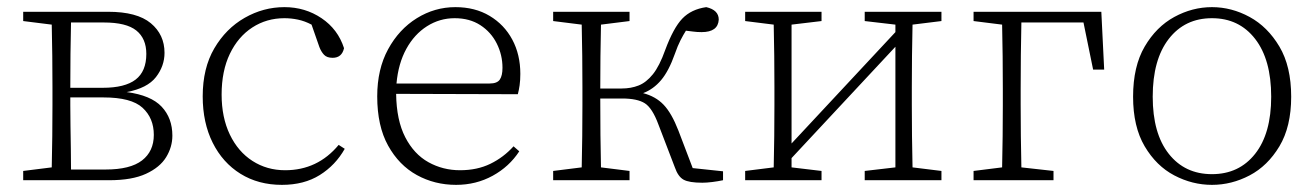

<svg xmlns="http://www.w3.org/2000/svg" viewBox="-20 -505 3687 538"><path d="M45 -446V-472H283Q364 -472 402.5 -440Q441 -408 441 -357Q441 -320 417 -289Q393 -258 335 -247Q403 -238 433 -206Q463 -174 463 -125Q463 -93 445.5 -64.5Q428 -36 389 -18Q350 0 286 0H45V-26L125 -36Q126 -74 126.5 -123.5Q127 -173 127 -210V-262Q127 -299 126.5 -348.5Q126 -398 125 -436ZM177 -210Q177 -185 177.5 -152.5Q178 -120 178.5 -88Q179 -56 179 -30H276Q345 -30 378 -55.5Q411 -81 411 -127Q411 -174 379.5 -203Q348 -232 270 -232H177ZM271 -442H179Q178 -405 177.5 -354.5Q177 -304 177 -259H268Q330 -259 360 -282Q390 -305 390 -354Q390 -397 362 -419.5Q334 -442 271 -442Z M770 13Q704 13 654 -18Q604 -49 576 -105Q548 -161 548 -235Q548 -314 580.5 -369.5Q613 -425 665.5 -455Q718 -485 777 -485Q835 -485 881 -454Q927 -423 944 -370Q938 -343 912 -343Q896 -343 888 -351.5Q880 -360 875 -373L853 -436Q834 -446 815 -450Q796 -454 777 -454Q727 -454 687 -428Q647 -402 624 -354Q601 -306 601 -240Q601 -176 624 -128Q647 -80 687.5 -54Q728 -28 779 -28Q870 -28 929 -99L946 -88Q920 -42 876 -14.5Q832 13 770 13Z M1254 -454Q1212 -454 1176.5 -431.5Q1141 -409 1118.5 -368Q1096 -327 1091 -271H1352Q1373 -271 1380.5 -282Q1388 -293 1388 -315Q1388 -351 1372 -383Q1356 -415 1326 -434.5Q1296 -454 1254 -454ZM1258 13Q1198 13 1148 -14.5Q1098 -42 1067.5 -97Q1037 -152 1037 -235Q1037 -311 1067.5 -367Q1098 -423 1148 -454Q1198 -485 1256 -485Q1311 -485 1352 -460.5Q1393 -436 1415.5 -394Q1438 -352 1438 -298Q1438 -280 1436 -266Q1434 -252 1431 -241L1090 -242Q1091 -168 1115.5 -120.5Q1140 -73 1180.5 -50.5Q1221 -28 1269 -28Q1317 -28 1354 -46Q1391 -64 1419 -95L1435 -81Q1407 -38 1360.5 -12.5Q1314 13 1258 13Z M1871 -36 1825 -156Q1808 -202 1787 -215.5Q1766 -229 1723 -229H1662Q1662 -179 1662.5 -126.5Q1663 -74 1664 -36L1744 -26V0H1530V-26L1610 -36Q1611 -74 1611.5 -123.5Q1612 -173 1612 -210V-262Q1612 -299 1611.5 -348.5Q1611 -398 1610 -436L1530 -446V-472H1744V-446L1664 -436Q1663 -398 1662.5 -347Q1662 -296 1662 -257H1722Q1748 -257 1769.5 -265.5Q1791 -274 1809.5 -297Q1828 -320 1844 -365Q1867 -427 1892 -453Q1917 -479 1959 -485Q1994 -477 1994 -450Q1992 -415 1946 -415Q1933 -415 1922.5 -416.5Q1912 -418 1902 -419Q1895 -408 1887 -392.5Q1879 -377 1871 -354Q1854 -306 1832.5 -280.5Q1811 -255 1782 -244Q1817 -235 1839.5 -211.5Q1862 -188 1881 -139L1921 -34L2006 -25V0Q1992 3 1976 5Q1960 7 1948 7Q1911 7 1895.5 -1.5Q1880 -10 1871 -36Z M2403 -446V-472H2618V-446L2537 -436Q2536 -398 2535.5 -348.5Q2535 -299 2535 -262V-210Q2535 -173 2535.5 -123.5Q2536 -74 2537 -36L2618 -26V0H2403V-26L2489 -36V-374L2198 -62V-36L2282 -26V0H2068V-26L2148 -36Q2149 -74 2149.5 -123.5Q2150 -173 2150 -210V-262Q2150 -299 2149.5 -348.5Q2149 -398 2148 -436L2068 -446V-472H2282V-446L2198 -436V-103L2489 -415V-436Z M2708 -446V-472H3066L3074 -310H3043L3016 -442H2842Q2841 -403 2840.5 -350.5Q2840 -298 2840 -256V-210Q2840 -173 2840.5 -123.5Q2841 -74 2842 -36L2932 -26V0H2708V-26L2788 -36Q2789 -74 2789.5 -123.5Q2790 -173 2790 -210V-256Q2790 -297 2789.5 -347.5Q2789 -398 2788 -436Z M3376 13Q3321 13 3270.5 -13.5Q3220 -40 3187.5 -95Q3155 -150 3155 -234Q3155 -319 3187.5 -374.5Q3220 -430 3270.5 -457.5Q3321 -485 3376 -485Q3431 -485 3481.5 -457.5Q3532 -430 3565 -374.5Q3598 -319 3598 -234Q3598 -150 3565 -95Q3532 -40 3481.5 -13.5Q3431 13 3376 13ZM3376 -17Q3452 -17 3497 -74Q3542 -131 3542 -234Q3542 -338 3497 -396Q3452 -454 3376 -454Q3300 -454 3255 -396Q3210 -338 3210 -234Q3210 -131 3255 -74Q3300 -17 3376 -17Z"/></svg>

Font: Source Serif Pro Light
Style: Regular
Weight: 300
Designer: Frank Grießhammer
Foundry: Adobe Systems Incorporated
Version: Version 3.001;hotconv 1.0.111;makeotfexe 2.5.65597